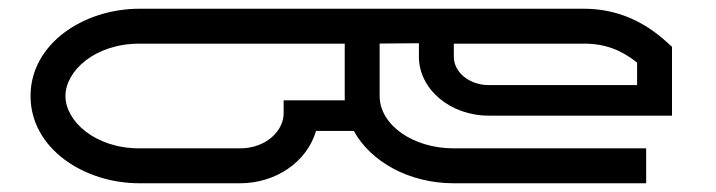

<svg xmlns="http://www.w3.org/2000/svg" viewBox="-20 -420 1640 440"><path d="M1020 -320H1317.8C1367.3 -320 1403.7 -305.3 1440 -276.6V-225H1100C1055.8 -225 1020 -254.1 1020 -290ZM850 -320.2 940 -320.9V-290C940 -215.5 1011.7 -155 1100 -155H1520V-312.8L1506.8 -324.7C1456.3 -370.4 1394.3 -400 1317.8 -400H300C171.3 -400 50 -319.6 50 -200C50 -80.4 171.3 0 300 0H530C611.1 0 683 -47.8 704.3 -120H790.8C829.4 -49.4 917.5 0 1020 0H1460.8V-80H1020C926.2 -80 850 -133.8 850 -200ZM770 -320V-190H630V-160C630 -121.1 590.5 -80 530 -80H300C196.9 -80 130 -142.9 130 -200C130 -257.1 196.9 -320 300 -320Z"/></svg>

Font: KetosagCBd
Style: Regular
Weight: 500
Designer: gluk
Foundry: gluk
Version: Version 00.0024